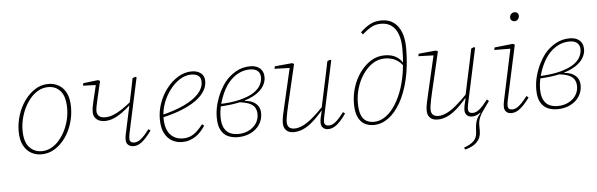

<svg xmlns="http://www.w3.org/2000/svg" viewBox="-57 -954 4376 1408"><g transform="rotate(-5 2131.0 -250.5)"><path d="M217 12Q177 12 142.5 -7Q108 -26 86.5 -66.5Q65 -107 65 -171Q65 -229 83 -287Q101 -345 134.5 -392.5Q168 -440 213 -469Q258 -498 312 -498Q354 -498 388.5 -478Q423 -458 443 -417.5Q463 -377 463 -313Q463 -252 445 -194Q427 -136 393.5 -89.5Q360 -43 315 -15.5Q270 12 217 12ZM221 -11Q258 -11 290.5 -28Q323 -45 349.5 -75.5Q376 -106 395 -144Q414 -182 424 -224Q434 -266 434 -307Q434 -394 399.5 -434.5Q365 -475 309 -475Q271 -475 237.5 -457Q204 -439 178 -408.5Q152 -378 133 -339.5Q114 -301 104 -258.5Q94 -216 94 -175Q94 -91 130 -51Q166 -11 221 -11Z M701 -191Q664 -191 641 -210.5Q618 -230 618 -264Q618 -277 620 -292.5Q622 -308 627.5 -331Q633 -354 641.5 -389Q650 -424 662 -476L670 -459L564 -463L568 -481L677 -494L692 -487Q675 -415 665 -372.5Q655 -330 650.5 -306.5Q646 -283 646 -268Q646 -245 661.5 -231.5Q677 -218 706 -218Q735 -218 764 -229Q793 -240 826.5 -261.5Q860 -283 901 -316L905 -290H891Q857 -259 825 -236.5Q793 -214 762 -202.5Q731 -191 701 -191ZM895 11Q871 11 856 -2.5Q841 -16 841 -41Q841 -58 844.5 -76.5Q848 -95 854 -120L896 -316Q905 -358 914 -400.5Q923 -443 931 -486L953 -495L961 -490L881 -120Q876 -99 872.5 -79Q869 -59 869 -45Q869 -30 878 -22.5Q887 -15 902 -15Q928 -15 954.5 -37Q981 -59 1015 -104L1029 -92Q1007 -62 985.5 -38.5Q964 -15 941.5 -2Q919 11 895 11Z M1254 12Q1213 12 1179 -7Q1145 -26 1124.5 -66Q1104 -106 1104 -169Q1104 -230 1125 -288.5Q1146 -347 1183 -394Q1220 -441 1267.5 -469.5Q1315 -498 1367 -498Q1407 -498 1433.5 -478Q1460 -458 1460 -418Q1460 -379 1437 -343Q1414 -307 1370.5 -276.5Q1327 -246 1263.5 -221Q1200 -196 1118 -178L1117 -197Q1219 -221 1289.5 -255Q1360 -289 1396.5 -329.5Q1433 -370 1433 -416Q1433 -446 1414 -460.5Q1395 -475 1362 -475Q1318 -475 1277 -449Q1236 -423 1203 -379Q1170 -335 1151 -282.5Q1132 -230 1132 -176Q1132 -94 1167.5 -54Q1203 -14 1262 -14Q1293 -14 1318.5 -25Q1344 -36 1366 -57Q1388 -78 1409 -105L1424 -94Q1409 -71 1391.5 -51.5Q1374 -32 1352.5 -18Q1331 -4 1307 4Q1283 12 1254 12Z M1663 12Q1624 12 1592 -2Q1560 -16 1540.5 -50.5Q1521 -85 1521 -144Q1521 -197 1535 -246.5Q1549 -296 1569.5 -336Q1590 -376 1610 -401Q1646 -445 1693.5 -471.5Q1741 -498 1798 -498Q1843 -498 1869.5 -475Q1896 -452 1896 -409Q1896 -377 1877.5 -345.5Q1859 -314 1818 -287.5Q1777 -261 1709 -244Q1641 -227 1542 -223L1543 -241Q1640 -244 1703.5 -260.5Q1767 -277 1803.5 -301Q1840 -325 1855 -353.5Q1870 -382 1870 -409Q1870 -441 1850.5 -458Q1831 -475 1794 -475Q1747 -475 1706 -453Q1665 -431 1633 -391Q1618 -373 1603 -345.5Q1588 -318 1576 -285Q1564 -252 1556.5 -217Q1549 -182 1549 -148Q1549 -96 1564.5 -66Q1580 -36 1606.5 -23.5Q1633 -11 1667 -11Q1710 -11 1745 -28Q1780 -45 1800.5 -75Q1821 -105 1821 -143Q1821 -171 1809 -192Q1797 -213 1766 -226Q1735 -239 1679 -243L1737 -258V-248Q1773 -246 1798 -232.5Q1823 -219 1835.5 -197.5Q1848 -176 1848 -147Q1848 -102 1824.5 -66Q1801 -30 1759 -9Q1717 12 1663 12Z M2074 11Q2052 11 2035.5 3Q2019 -5 2009.5 -21.5Q2000 -38 2000 -62Q2000 -86 2006 -115.5Q2012 -145 2020 -178L2089 -476L2096 -460L1974 -464L1978 -482L2106 -494L2120 -487L2050 -188Q2045 -166 2040 -142.5Q2035 -119 2032 -99Q2029 -79 2029 -66Q2029 -42 2042 -28.5Q2055 -15 2082 -15Q2110 -15 2142 -29.5Q2174 -44 2214.5 -77.5Q2255 -111 2308 -167L2310 -136H2297Q2250 -80 2212 -48Q2174 -16 2140.5 -2.5Q2107 11 2074 11ZM2327 11Q2305 11 2290.5 -2.5Q2276 -16 2276 -40Q2276 -58 2280.5 -77.5Q2285 -97 2292 -127H2289L2321 -277Q2333 -329 2343.5 -381.5Q2354 -434 2365 -486L2386 -495L2394 -490L2312 -108Q2309 -93 2305.5 -76Q2302 -59 2302 -45Q2302 -30 2310.5 -22.5Q2319 -15 2335 -15Q2361 -15 2387 -37Q2413 -59 2447 -104L2461 -92Q2440 -62 2418.5 -38.5Q2397 -15 2374.5 -2Q2352 11 2327 11Z M2664 10Q2625 10 2595.5 -6.5Q2566 -23 2549 -60Q2532 -97 2532 -159Q2532 -219 2550.5 -278Q2569 -337 2603.5 -385Q2638 -433 2684 -462.5Q2730 -492 2786 -492Q2836 -492 2869 -473Q2902 -454 2920 -422H2931L2925 -393Q2902 -431 2866.5 -450Q2831 -469 2787 -469Q2736 -469 2694.5 -441Q2653 -413 2623 -368Q2593 -323 2577 -269Q2561 -215 2561 -162Q2561 -105 2574 -72.5Q2587 -40 2611 -26.5Q2635 -13 2667 -13Q2706 -13 2743 -35.5Q2780 -58 2812 -101Q2844 -144 2869 -206.5Q2894 -269 2907.5 -349.5Q2921 -430 2921 -527Q2921 -591 2905 -635Q2889 -679 2857.5 -702Q2826 -725 2780 -725Q2740 -725 2708.5 -707.5Q2677 -690 2643 -659L2629 -675Q2664 -709 2700.5 -729Q2737 -749 2787 -749Q2839 -749 2875 -723Q2911 -697 2930 -648.5Q2949 -600 2949 -533Q2949 -404 2925.5 -303.5Q2902 -203 2862 -133Q2822 -63 2771 -26.5Q2720 10 2664 10Z M3315 248 3309 233Q3355 217 3379.5 193.5Q3404 170 3406 133L3409 88Q3411 69 3415.5 52.5Q3420 36 3428.5 21.5Q3437 7 3451 -8L3444 -17L3494 -79L3520 -92Q3495 -57 3478 -33.5Q3461 -10 3451.5 8.5Q3442 27 3438 44Q3434 61 3434 82V122Q3434 171 3403.5 202.5Q3373 234 3315 248ZM3133 11Q3111 11 3094.5 3Q3078 -5 3068.5 -21.5Q3059 -38 3059 -62Q3059 -86 3065 -115.5Q3071 -145 3079 -178L3148 -476L3155 -460L3033 -464L3037 -482L3165 -494L3179 -487L3109 -188Q3104 -166 3099 -142.5Q3094 -119 3091 -99Q3088 -79 3088 -66Q3088 -42 3101 -28.5Q3114 -15 3141 -15Q3169 -15 3201 -29.5Q3233 -44 3273.5 -77.5Q3314 -111 3367 -167L3369 -136H3356Q3309 -80 3271 -48Q3233 -16 3199.5 -2.5Q3166 11 3133 11ZM3386 11Q3364 11 3349.5 -2.5Q3335 -16 3335 -40Q3335 -58 3339.5 -77.5Q3344 -97 3351 -127H3348L3380 -277Q3392 -329 3402.5 -381.5Q3413 -434 3424 -486L3445 -495L3453 -490L3371 -108Q3368 -93 3364.5 -76Q3361 -59 3361 -45Q3361 -30 3369.5 -22.5Q3378 -15 3394 -15Q3420 -15 3446 -37Q3472 -59 3506 -104L3520 -92Q3499 -62 3477.5 -38.5Q3456 -15 3433.5 -2Q3411 11 3386 11Z M3625 -39Q3625 -57 3628.5 -75.5Q3632 -94 3637 -116L3713 -474L3719 -460L3592 -461L3595 -479L3730 -494L3745 -487L3665 -118Q3661 -100 3657 -80.5Q3653 -61 3653 -46Q3653 -30 3661.5 -22.5Q3670 -15 3686 -15Q3710 -15 3736.5 -37Q3763 -59 3798 -104L3812 -92Q3790 -62 3768 -38.5Q3746 -15 3723.5 -2Q3701 11 3676 11Q3653 11 3639 -2.5Q3625 -16 3625 -39ZM3758 -658Q3746 -658 3737 -666Q3728 -674 3728 -687Q3728 -704 3739 -714Q3750 -724 3763 -724Q3776 -724 3784.5 -716Q3793 -708 3793 -695Q3793 -679 3782.5 -668.5Q3772 -658 3758 -658Z M4015 12Q3976 12 3944 -2Q3912 -16 3892.5 -50.5Q3873 -85 3873 -144Q3873 -197 3887 -246.5Q3901 -296 3921.5 -336Q3942 -376 3962 -401Q3998 -445 4045.5 -471.5Q4093 -498 4150 -498Q4195 -498 4221.5 -475Q4248 -452 4248 -409Q4248 -377 4229.5 -345.5Q4211 -314 4170 -287.5Q4129 -261 4061 -244Q3993 -227 3894 -223L3895 -241Q3992 -244 4055.5 -260.5Q4119 -277 4155.5 -301Q4192 -325 4207 -353.5Q4222 -382 4222 -409Q4222 -441 4202.5 -458Q4183 -475 4146 -475Q4099 -475 4058 -453Q4017 -431 3985 -391Q3970 -373 3955 -345.5Q3940 -318 3928 -285Q3916 -252 3908.5 -217Q3901 -182 3901 -148Q3901 -96 3916.5 -66Q3932 -36 3958.5 -23.5Q3985 -11 4019 -11Q4062 -11 4097 -28Q4132 -45 4152.5 -75Q4173 -105 4173 -143Q4173 -171 4161 -192Q4149 -213 4118 -226Q4087 -239 4031 -243L4089 -258V-248Q4125 -246 4150 -232.5Q4175 -219 4187.5 -197.5Q4200 -176 4200 -147Q4200 -102 4176.5 -66Q4153 -30 4111 -9Q4069 12 4015 12Z"/></g></svg>

Font: Source Serif 4 ExtraLight
Style: Italic
Weight: 250
Italic angle: -12°
Designer: Frank Grießhammer
Foundry: Adobe Systems Incorporated
Version: Version 4.004;hotconv 1.0.116;makeotfexe 2.5.65601